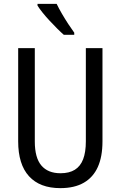

<svg xmlns="http://www.w3.org/2000/svg" viewBox="-20 -963 625 993"><path d="M510 -232Q510 -153 486 -99.5Q462 -46 413.5 -18Q365 10 292 10Q186 10 130 -51.5Q74 -113 74 -232V-714H160V-231Q160 -147 194 -107Q228 -67 293 -67Q338 -67 367 -85Q396 -103 410 -139.5Q424 -176 424 -232V-714H510ZM273 -943Q284 -920 300 -892.5Q316 -865 333 -839Q350 -813 364 -794V-783H310Q295 -796 275.5 -815.5Q256 -835 236 -856.5Q216 -878 200 -898Q184 -918 174 -934V-943Z"/></svg>

Font: Noto Sans Khmer Condensed
Style: Regular
Weight: 400
Width: 3
Designer: Danh Hong and the Monotype Design Team
Foundry: Monotype Imaging Inc.
Version: Version 2.004